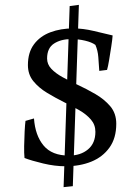

<svg xmlns="http://www.w3.org/2000/svg" viewBox="-20 -710 574 791"><path d="M264 -69Q312 -69 342.5 -94.5Q373 -120 373 -167Q373 -196 354.5 -217.5Q336 -239 306.5 -256Q277 -273 244 -289Q208 -307 174 -327.5Q140 -348 117.5 -375.5Q95 -403 95 -442Q95 -494 120 -527.5Q145 -561 187.5 -577Q230 -593 282 -593Q322 -593 366 -582.5Q410 -572 444 -564Q443 -548 438.5 -519Q434 -490 429.5 -462.5Q425 -435 421 -422L389 -418Q387 -448 385 -475Q383 -502 373 -525Q358 -536 330.5 -542.5Q303 -549 274 -549Q231 -549 202.5 -530.5Q174 -512 174 -469Q174 -445 191.5 -426.5Q209 -408 237 -392.5Q265 -377 297 -362Q336 -344 373 -322.5Q410 -301 434.5 -272Q459 -243 459 -200Q459 -141 431 -102Q403 -63 356 -44Q309 -25 250 -25Q206 -25 158 -36.5Q110 -48 81 -59Q79 -78 79.5 -108.5Q80 -139 81.5 -168Q83 -197 85 -212L120 -222Q125 -152 159.5 -110.5Q194 -69 264 -69ZM242 61 267 -685 305 -690 280 57Z"/></svg>

Font: Buenard
Style: Regular
Weight: 400
Version: Version 2.000